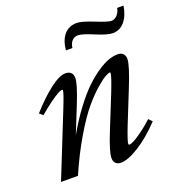

<svg xmlns="http://www.w3.org/2000/svg" viewBox="-123 -760 816 874"><g transform="rotate(-20 285.5 -323.0)"><path d="M482.9 -555.7Q457 -555.7 403.3 -578.4Q349.6 -601.1 329.1 -601.1Q311.5 -601.1 300.3 -589.1Q289.1 -577.1 286.1 -555.2H254.4Q259.8 -604.5 282.5 -630.1Q305.2 -655.8 343.8 -655.8Q366.7 -655.8 423.3 -633.1Q480 -610.4 496.1 -610.4Q511.7 -610.4 524.4 -624.5Q537.1 -638.7 539.6 -657.2H570.8Q563.5 -610.8 540.5 -583.3Q517.6 -555.7 482.9 -555.7ZM28.8 0 151.9 -307.6Q179.7 -377 179.7 -388.7Q179.7 -392.6 175.3 -392.6Q169.9 -392.6 156 -385.3Q142.1 -377.9 115.5 -358.9Q88.9 -339.8 57.6 -313L41 -327.6Q93.8 -386.7 140.4 -422.4Q187 -458 216.3 -458Q233.4 -458 242.7 -449Q252 -439.9 252 -423.3Q252 -394 217.8 -308.6L165 -177.2Q200.2 -238.8 237.3 -288.3Q274.4 -337.9 306.6 -368.9Q338.9 -399.9 369.9 -420.7Q400.9 -441.4 424.8 -449.7Q448.7 -458 468.3 -458Q485.8 -458 495.1 -449Q504.4 -439.9 504.4 -423.3Q504.4 -392.6 463.4 -291.5L401.9 -138.2Q375.5 -70.3 375.5 -58.1Q375.5 -53.2 380.4 -53.2Q386.7 -53.2 400.1 -59.6Q413.6 -65.9 440.7 -85.2Q467.8 -104.5 499.5 -133.3L515.6 -116.7Q460 -57.6 405 -23.2Q350.1 11.2 316.4 11.2Q299.8 11.2 290.8 2.2Q281.7 -6.8 281.7 -23.4Q281.7 -53.2 316.4 -139.6L381.3 -300.8Q410.6 -375 410.6 -389.2Q410.6 -392.6 406.7 -392.6Q401.9 -392.6 386 -384.3Q370.1 -376 339.4 -349.4Q308.6 -322.8 274.4 -282.5Q240.2 -242.2 195.8 -167.7Q151.4 -93.3 110.8 0Z"/></g></svg>

Font: Elstob 8pt Medium
Style: Italic
Weight: 500
Italic angle: -20°
Designer: Peter S. Baker
Version: Version 1.015